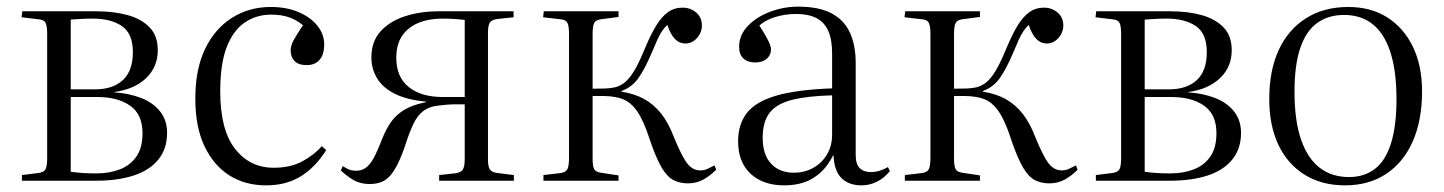

<svg xmlns="http://www.w3.org/2000/svg" viewBox="-20 -544 4346 578"><path d="M46 0V-17L94 -23Q112 -25 117 -34.5Q122 -44 122 -68V-442Q122 -466 117 -475.5Q112 -485 95 -486L45 -492L47 -510H270Q323 -510 364.5 -498.5Q406 -487 430.5 -461.5Q455 -436 455 -393Q455 -342 419.5 -308.5Q384 -275 324 -267V-266Q369 -263 405 -249Q441 -235 462 -208.5Q483 -182 483 -144Q483 -96 456.5 -63.5Q430 -31 382 -15.5Q334 0 270 0ZM271 -22Q309 -22 340.5 -34Q372 -46 390.5 -72.5Q409 -99 409 -143Q409 -200 371.5 -226Q334 -252 273 -252H193V-27Q213 -24 231.5 -23Q250 -22 271 -22ZM193 -275H266Q320 -275 350 -303Q380 -331 380 -387Q380 -443 347 -465.5Q314 -488 259 -488Q241 -488 224 -487Q207 -486 193 -485Z M781 14Q718 14 670.5 -16Q623 -46 595.5 -104Q568 -162 568 -247Q568 -336 597.5 -397Q627 -458 678.5 -490.5Q730 -523 795 -523Q843 -523 879 -507.5Q915 -492 935.5 -466.5Q956 -441 956 -410Q956 -389 949.5 -375.5Q943 -362 931.5 -355Q920 -348 903 -348Q878 -348 866.5 -360.5Q855 -373 855 -392Q855 -407 864.5 -424Q874 -441 892 -468Q873 -484 850 -492Q827 -500 796 -500Q753 -500 718 -477Q683 -454 663 -403.5Q643 -353 643 -269Q643 -153 687.5 -96Q732 -39 804 -39Q855 -39 890.5 -58.5Q926 -78 949 -104L962 -92Q930 -41 886 -13.5Q842 14 781 14Z M1093 10Q1066 10 1046 -1Q1026 -12 1006 -31L1012 -44Q1021 -38 1030 -34Q1039 -30 1052 -30Q1068 -30 1080.5 -38.5Q1093 -47 1104.5 -67.5Q1116 -88 1130 -125Q1142 -155 1157 -176.5Q1172 -198 1196.5 -213Q1221 -228 1260 -236L1264 -238Q1206 -243 1169 -261.5Q1132 -280 1115 -308.5Q1098 -337 1098 -371Q1098 -419 1125.5 -449.5Q1153 -480 1199 -495Q1245 -510 1302 -510H1526V-492L1479 -487Q1461 -485 1455 -476.5Q1449 -468 1449 -445V-64Q1449 -42 1455 -33.5Q1461 -25 1479 -23L1527 -17V0H1302V-17L1348 -22Q1367 -24 1373 -33Q1379 -42 1379 -65V-230Q1368 -230 1354.5 -230Q1341 -230 1327 -229Q1313 -228 1298 -226Q1272 -223 1254.5 -210Q1237 -197 1224.5 -171Q1212 -145 1198 -101Q1183 -58 1168 -33.5Q1153 -9 1135.5 0.5Q1118 10 1093 10ZM1312 -252H1379V-484Q1363 -486 1346 -487Q1329 -488 1311 -488Q1271 -488 1239.5 -475Q1208 -462 1190.5 -436Q1173 -410 1173 -370Q1173 -312 1210.5 -282Q1248 -252 1312 -252Z M2051 8Q2027 8 2008 -1.5Q1989 -11 1972.5 -38.5Q1956 -66 1938 -118Q1924 -162 1909.5 -190Q1895 -218 1876.5 -233Q1858 -248 1831 -252Q1814 -255 1797.5 -255Q1781 -255 1764 -255V-67Q1764 -43 1769 -34.5Q1774 -26 1789 -24L1842 -16V0H1616V-17L1667 -23Q1683 -25 1688 -34.5Q1693 -44 1693 -70V-441Q1693 -466 1688 -475.5Q1683 -485 1667 -486L1615 -492L1617 -510H1842V-493L1789 -486Q1774 -484 1769 -475Q1764 -466 1764 -442V-277Q1785 -277 1800.5 -277.5Q1816 -278 1831 -281Q1851 -286 1866 -300.5Q1881 -315 1895 -341Q1909 -367 1924 -404Q1940 -442 1956 -468Q1972 -494 1991 -507.5Q2010 -521 2035 -521Q2058 -521 2075.5 -506.5Q2093 -492 2093 -467Q2093 -453 2086 -440.5Q2079 -428 2068 -420.5Q2057 -413 2044 -413Q2025 -413 2011.5 -427Q1998 -441 1989 -469Q1981 -462 1973.5 -451Q1966 -440 1958.5 -423.5Q1951 -407 1942 -385Q1921 -336 1902 -309Q1883 -282 1851 -270V-268Q1890 -262 1919 -246Q1948 -230 1970 -202.5Q1992 -175 2008 -133Q2032 -74 2048.5 -52.5Q2065 -31 2088 -31Q2100 -31 2109.5 -35.5Q2119 -40 2131 -46L2136 -33Q2117 -14 2096.5 -3Q2076 8 2051 8Z M2341 14Q2277 14 2239.5 -21Q2202 -56 2202 -119Q2202 -170 2228.5 -204Q2255 -238 2316.5 -256Q2378 -274 2485 -278V-383Q2485 -426 2473 -452Q2461 -478 2437 -490Q2413 -502 2377 -502Q2343 -502 2313 -492.5Q2283 -483 2266 -467Q2279 -447 2286.5 -433.5Q2294 -420 2297.5 -411Q2301 -402 2301 -395Q2301 -378 2288 -367Q2275 -356 2253 -356Q2231 -356 2218 -368Q2205 -380 2205 -403Q2205 -438 2231 -465.5Q2257 -493 2298 -508.5Q2339 -524 2383 -524Q2445 -524 2483 -504Q2521 -484 2538.5 -446Q2556 -408 2556 -354V-78Q2556 -50 2568 -38Q2580 -26 2601 -26Q2615 -26 2628 -30Q2641 -34 2653 -41L2659 -29Q2641 -7 2619 3.5Q2597 14 2574 14Q2535 14 2513 -8Q2491 -30 2489 -78Q2472 -44 2449.5 -24Q2427 -4 2400.5 5Q2374 14 2341 14ZM2370 -24Q2401 -24 2427 -38Q2453 -52 2469 -78Q2485 -104 2485 -139V-257Q2409 -255 2363 -243Q2317 -231 2296.5 -204Q2276 -177 2276 -129Q2276 -78 2301.5 -51Q2327 -24 2370 -24Z M3139 8Q3115 8 3096 -1.5Q3077 -11 3060.5 -38.5Q3044 -66 3026 -118Q3012 -162 2997.5 -190Q2983 -218 2964.5 -233Q2946 -248 2919 -252Q2902 -255 2885.5 -255Q2869 -255 2852 -255V-67Q2852 -43 2857 -34.5Q2862 -26 2877 -24L2930 -16V0H2704V-17L2755 -23Q2771 -25 2776 -34.5Q2781 -44 2781 -70V-441Q2781 -466 2776 -475.5Q2771 -485 2755 -486L2703 -492L2705 -510H2930V-493L2877 -486Q2862 -484 2857 -475Q2852 -466 2852 -442V-277Q2873 -277 2888.5 -277.5Q2904 -278 2919 -281Q2939 -286 2954 -300.5Q2969 -315 2983 -341Q2997 -367 3012 -404Q3028 -442 3044 -468Q3060 -494 3079 -507.5Q3098 -521 3123 -521Q3146 -521 3163.5 -506.5Q3181 -492 3181 -467Q3181 -453 3174 -440.5Q3167 -428 3156 -420.5Q3145 -413 3132 -413Q3113 -413 3099.5 -427Q3086 -441 3077 -469Q3069 -462 3061.5 -451Q3054 -440 3046.5 -423.5Q3039 -407 3030 -385Q3009 -336 2990 -309Q2971 -282 2939 -270V-268Q2978 -262 3007 -246Q3036 -230 3058 -202.5Q3080 -175 3096 -133Q3120 -74 3136.5 -52.5Q3153 -31 3176 -31Q3188 -31 3197.5 -35.5Q3207 -40 3219 -46L3224 -33Q3205 -14 3184.5 -3Q3164 8 3139 8Z M3279 0V-17L3327 -23Q3345 -25 3350 -34.5Q3355 -44 3355 -68V-442Q3355 -466 3350 -475.5Q3345 -485 3328 -486L3278 -492L3280 -510H3503Q3556 -510 3597.5 -498.5Q3639 -487 3663.5 -461.5Q3688 -436 3688 -393Q3688 -342 3652.5 -308.5Q3617 -275 3557 -267V-266Q3602 -263 3638 -249Q3674 -235 3695 -208.5Q3716 -182 3716 -144Q3716 -96 3689.5 -63.5Q3663 -31 3615 -15.5Q3567 0 3503 0ZM3504 -22Q3542 -22 3573.5 -34Q3605 -46 3623.5 -72.5Q3642 -99 3642 -143Q3642 -200 3604.5 -226Q3567 -252 3506 -252H3426V-27Q3446 -24 3464.5 -23Q3483 -22 3504 -22ZM3426 -275H3499Q3553 -275 3583 -303Q3613 -331 3613 -387Q3613 -443 3580 -465.5Q3547 -488 3492 -488Q3474 -488 3457 -487Q3440 -486 3426 -485Z M4029 14Q3959 14 3907.5 -18Q3856 -50 3828.5 -108Q3801 -166 3801 -246Q3801 -332 3829.5 -393.5Q3858 -455 3911.5 -489Q3965 -523 4039 -523Q4107 -523 4156.5 -491.5Q4206 -460 4233.5 -403Q4261 -346 4261 -269Q4261 -182 4233 -118.5Q4205 -55 4153 -20.5Q4101 14 4029 14ZM4041 -11Q4087 -11 4119 -35.5Q4151 -60 4167.5 -112.5Q4184 -165 4184 -246Q4184 -311 4173.5 -358Q4163 -405 4143 -436.5Q4123 -468 4093.5 -483.5Q4064 -499 4026 -499Q3979 -499 3945.5 -475Q3912 -451 3894.5 -400Q3877 -349 3877 -268Q3877 -180 3897 -123Q3917 -66 3953.5 -38.5Q3990 -11 4041 -11Z"/></svg>

Font: Literata 60pt Light
Style: Regular
Weight: 300
Designer: Latin by Veronika Burian and Jose Scaglione. Greek by Irene Vlachou. Cyrillic by Vera Evstafieva.
Foundry: TypeTogether
Version: Version 3.103;gftools[0.9.29]